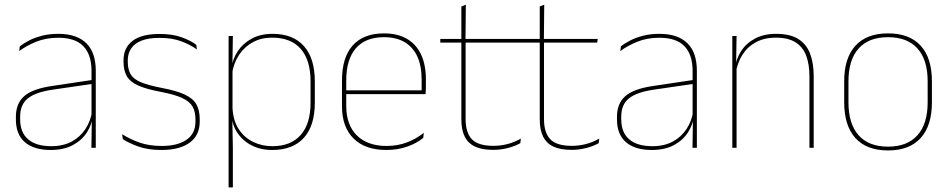

<svg xmlns="http://www.w3.org/2000/svg" viewBox="-20 -642 4127 834"><path d="M377 0 379 -128 377.5 -131.5V-292V-334.5Q377.5 -404.5 342.2 -441.2Q307 -478 233.5 -478Q179 -478 136 -460.2Q93 -442.5 63.5 -420L66 -441Q81.5 -453 105.2 -465.5Q129 -478 161.2 -486.5Q193.5 -495 233.5 -495Q275 -495 305.5 -484.2Q336 -473.5 356.2 -453Q376.5 -432.5 386.2 -402.8Q396 -373 396 -335V0ZM200 9.5Q127.5 9.5 88.2 -24.2Q49 -58 49 -123V-134.5Q49 -192.5 85 -224.2Q121 -256 205.5 -268.5L386.5 -295.5L387 -278.5L209 -252.5Q134 -241.5 100.8 -214.5Q67.5 -187.5 67.5 -135.5V-124Q67.5 -66.5 102.2 -36.8Q137 -7 202.5 -7Q254.5 -7 291.8 -27.2Q329 -47.5 351.5 -82.2Q374 -117 380.5 -160.5L390 -142H384Q380 -102.5 358 -67.8Q336 -33 296.5 -11.8Q257 9.5 200 9.5Z M681.5 9.5Q623 9.5 581.2 -5.5Q539.5 -20.5 513.5 -37.5L510.5 -59Q545.5 -37 586.8 -22.5Q628 -8 682.5 -8Q751 -8 790 -34.8Q829 -61.5 829 -113.5V-123.5Q829 -157 816.5 -179Q804 -201 771.5 -216.2Q739 -231.5 678.5 -243Q617 -254.5 581.5 -270Q546 -285.5 531.2 -310.5Q516.5 -335.5 516.5 -374.5V-379.5Q516.5 -434.5 555.8 -464.5Q595 -494.5 673.5 -494.5Q729.5 -494.5 769.2 -480Q809 -465.5 832.5 -447.5L835.5 -427Q805 -449 765.8 -463.2Q726.5 -477.5 673 -477.5Q626 -477.5 595.5 -465.8Q565 -454 550 -432Q535 -410 535 -379.5V-374.5Q535 -339.5 548.2 -318.2Q561.5 -297 594 -284Q626.5 -271 683 -260Q747 -248 782.8 -231.2Q818.5 -214.5 833 -188.8Q847.5 -163 847.5 -124.5V-113.5Q847.5 -54 803.8 -22.2Q760 9.5 681.5 9.5Z M1162 9.5Q1112 9.5 1072.2 -11Q1032.5 -31.5 1009 -68.5Q985.5 -105.5 985 -155.5H979L990 -172Q993 -117.5 1017.2 -80.8Q1041.5 -44 1079.8 -25.5Q1118 -7 1163 -7Q1243 -7 1286 -55.5Q1329 -104 1329 -196V-288.5Q1329 -381 1286.2 -429.8Q1243.5 -478.5 1161.5 -478.5Q1115.5 -478.5 1079 -459Q1042.5 -439.5 1019 -404.5Q995.5 -369.5 988 -323L979 -341.5H984.5Q989.5 -384 1012.2 -418.8Q1035 -453.5 1073.5 -474.2Q1112 -495 1163.5 -495Q1253 -495 1300.2 -441.8Q1347.5 -388.5 1347.5 -288.5V-196Q1347.5 -96 1299.8 -43.2Q1252 9.5 1162 9.5ZM973 172V-485.5H991.5L989.5 -356L990 -346.5V-138L989 -130.5L991.5 0V172Z M1658 9.5Q1566.5 9.5 1516 -40.2Q1465.5 -90 1465.5 -180.5V-292.5Q1465.5 -392.5 1512.2 -444.8Q1559 -497 1648 -497Q1706.5 -497 1747.2 -473.5Q1788 -450 1809 -405.2Q1830 -360.5 1830 -296.5V-279.5Q1830 -268.5 1829.8 -257.5Q1829.5 -246.5 1828.5 -233H1811.5Q1811.5 -250.5 1811.5 -266.5Q1811.5 -282.5 1811.5 -296Q1811.5 -355.5 1792.8 -396.5Q1774 -437.5 1737.5 -459Q1701 -480.5 1648 -480.5Q1568 -480.5 1526 -432.5Q1484 -384.5 1484 -292.5V-243.5V-239.5V-181Q1484 -140 1495.8 -108Q1507.5 -76 1530 -53.8Q1552.5 -31.5 1585 -19.8Q1617.5 -8 1658.5 -8Q1706 -8 1746 -22.8Q1786 -37.5 1821 -65L1818.5 -43Q1789 -19 1748 -4.8Q1707 9.5 1658 9.5ZM1474 -233V-249.5H1822V-233Z M2122.5 9Q2074 9 2043.5 -5.2Q2013 -19.5 1998.5 -49Q1984 -78.5 1984 -123V-462.5H2002.5V-124.5Q2002.5 -65.5 2030 -37Q2057.5 -8.5 2123 -8.5Q2154 -8.5 2184.2 -16.2Q2214.5 -24 2242.5 -40L2240 -20Q2217 -7 2185.8 1Q2154.5 9 2122.5 9ZM1892.5 -457V-473H2236L2233.5 -457ZM1984 -468V-614L2003.5 -621.5L2002 -468Z M2463 9Q2414.5 9 2384 -5.2Q2353.5 -19.5 2339 -49Q2324.5 -78.5 2324.5 -123V-462.5H2343V-124.5Q2343 -65.5 2370.5 -37Q2398 -8.5 2463.5 -8.5Q2494.5 -8.5 2524.8 -16.2Q2555 -24 2583 -40L2580.5 -20Q2557.5 -7 2526.2 1Q2495 9 2463 9ZM2233 -457V-473H2576.5L2574 -457ZM2324.5 -468V-614L2344 -621.5L2342.5 -468Z M2988 0 2990 -128 2988.5 -131.5V-292V-334.5Q2988.5 -404.5 2953.2 -441.2Q2918 -478 2844.5 -478Q2790 -478 2747 -460.2Q2704 -442.5 2674.5 -420L2677 -441Q2692.5 -453 2716.2 -465.5Q2740 -478 2772.2 -486.5Q2804.5 -495 2844.5 -495Q2886 -495 2916.5 -484.2Q2947 -473.5 2967.2 -453Q2987.5 -432.5 2997.2 -402.8Q3007 -373 3007 -335V0ZM2811 9.5Q2738.5 9.5 2699.2 -24.2Q2660 -58 2660 -123V-134.5Q2660 -192.5 2696 -224.2Q2732 -256 2816.5 -268.5L2997.5 -295.5L2998 -278.5L2820 -252.5Q2745 -241.5 2711.8 -214.5Q2678.5 -187.5 2678.5 -135.5V-124Q2678.5 -66.5 2713.2 -36.8Q2748 -7 2813.5 -7Q2865.5 -7 2902.8 -27.2Q2940 -47.5 2962.5 -82.2Q2985 -117 2991.5 -160.5L3001 -142H2995Q2991 -102.5 2969 -67.8Q2947 -33 2907.5 -11.8Q2868 9.5 2811 9.5Z M3496 0V-310Q3496 -363 3481.8 -400.5Q3467.5 -438 3435.5 -458.2Q3403.5 -478.5 3350 -478.5Q3300.5 -478.5 3263.8 -458.8Q3227 -439 3205 -404.2Q3183 -369.5 3176 -325L3167 -344H3172.5Q3177 -385 3198.8 -419.2Q3220.5 -453.5 3259 -474.2Q3297.5 -495 3351 -495Q3411.5 -495 3447.2 -472.8Q3483 -450.5 3498.8 -409.2Q3514.5 -368 3514.5 -311V0ZM3161 0V-485.5H3179.5L3177.5 -358.5H3179.5V0Z M3837.5 11.5Q3744 11.5 3695.5 -42.5Q3647 -96.5 3647 -197.5V-289Q3647 -390 3695.8 -443.5Q3744.5 -497 3837.5 -497Q3930.5 -497 3979.2 -443.5Q4028 -390 4028 -289V-197.5Q4028 -96.5 3979.2 -42.5Q3930.5 11.5 3837.5 11.5ZM3837.5 -5Q3921 -5 3965.2 -54.5Q4009.5 -104 4009.5 -197.5V-289Q4009.5 -382 3965.5 -431.2Q3921.5 -480.5 3837.5 -480.5Q3753.5 -480.5 3709.5 -431.2Q3665.5 -382 3665.5 -289V-197.5Q3665.5 -104 3709.5 -54.5Q3753.5 -5 3837.5 -5Z"/></svg>

Font: Anek Telugu Thin
Style: Regular
Weight: 250
Version: Version 1.003